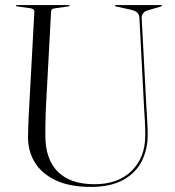

<svg xmlns="http://www.w3.org/2000/svg" viewBox="-20 -720 686 754"><path d="M546 -293 527.5 -649Q527 -660.5 521 -668.2Q515 -676 497.5 -681L434.5 -695Q431 -696 431 -697.5Q431 -700 434.5 -700H613Q616 -700 616 -697.5Q616 -695.5 610 -694L559.5 -679Q547.5 -676 541.5 -667.2Q535.5 -658.5 536.5 -648L555 -298Q556.5 -271 558.2 -244.5Q560 -218 560 -190.5Q560 -134 536.8 -87.5Q513.5 -41 464 -13.5Q414.5 14 336.5 14Q254 14 199.2 -11.8Q144.5 -37.5 117.2 -81.5Q90 -125.5 90 -181Q90 -196 90.8 -219.5Q91.5 -243 92.8 -267Q94 -291 95 -307.5L115 -675Q115.5 -685 99.5 -687.5L46.5 -695Q42.5 -696 42.5 -697.5Q42.5 -700 46 -700H250Q253.5 -700 253.5 -697.5Q253.5 -696 249.5 -695L196.5 -687.5Q187.5 -686.5 184.2 -683.8Q181 -681 180.5 -672.5L161 -311Q159 -273 158.5 -241.5Q158 -210 158 -188.5Q158 -94 207.5 -45.2Q257 3.5 351 3.5Q443.5 3.5 497 -49Q550.5 -101.5 550.5 -189Q550.5 -217 549 -244.2Q547.5 -271.5 546 -293Z"/></svg>

Font: Fraunces 144pt Light
Style: Regular
Weight: 300
Version: Version 1.000;[b76b70a41]